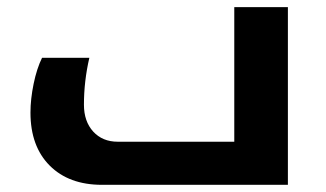

<svg xmlns="http://www.w3.org/2000/svg" viewBox="-20 -515 907 535"><path d="M264.2 0Q171.9 0 118.4 -53.7Q64.9 -107.4 64.9 -201.2Q64.9 -238.8 73.7 -281.5Q82.5 -324.2 97.2 -354H229Q213.9 -289.1 213.9 -223.1Q213.9 -176.8 239.7 -148.4Q265.6 -120.1 308.1 -120.1H632.8V-495.1H782.2V0Z"/></svg>

Font: DroidArabicKufi-Bold
Style: Bold
Weight: 700
Designer: Pascal Zoghbi
Foundry: Ascender Corporation
Version: Version 1.00